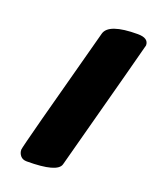

<svg xmlns="http://www.w3.org/2000/svg" viewBox="-134 -788 697 866"><g transform="rotate(20 214.0 -355.5)"><path d="M101.1 0Q81.1 0 70.6 -12.7Q60.1 -25.4 60.1 -42Q60.1 -56.6 222.2 -657.2Q236.8 -710.9 376 -710.9Q428.2 -710.9 428.2 -675.8Q428.2 -672.4 259.8 -43.9Q248 0 101.1 0Z"/></g></svg>

Font: GGS TheRock Black
Style: Regular
Weight: 900
Designer: Rodrigo Fuenzalida (2012); Goodgame Studios (2014)
Foundry: Rodrigo Fuenzalida,2012;  GGS,2014
Version: Version 1.002 | FøM Mod